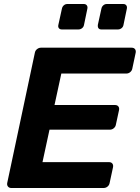

<svg xmlns="http://www.w3.org/2000/svg" viewBox="-20 -938 698 958"><path d="M36 0Q26 0 20 -7Q14 -14 16 -25L154 -675Q156 -686 165 -693Q174 -700 184 -700H637Q648 -700 653.5 -693Q659 -686 657 -675L640 -595Q638 -585 629.5 -578Q621 -571 610 -571H286L252 -414H554Q565 -414 570.5 -407Q576 -400 574 -389L558 -315Q556 -305 547.5 -298Q539 -291 528 -291H227L192 -129H524Q535 -129 540.5 -122Q546 -115 544 -104L527 -25Q525 -14 516.5 -7Q508 0 497 0ZM486 -791Q476 -791 471.5 -797Q467 -803 468 -813L486 -895Q488 -905 495.5 -911.5Q503 -918 513 -918H595Q605 -918 610 -911.5Q615 -905 613 -895L596 -813Q594 -803 586 -797Q578 -791 568 -791ZM289 -791Q279 -791 274 -797Q269 -803 271 -813L289 -895Q291 -905 298.5 -911.5Q306 -918 316 -918H398Q408 -918 413 -911.5Q418 -905 416 -895L399 -813Q397 -803 389 -797Q381 -791 371 -791Z"/></svg>

Font: Rubik Light SemiBold
Style: Italic
Weight: 600
Italic angle: -12°
Version: Version 2.104